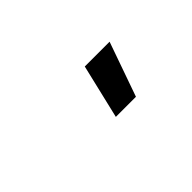

<svg xmlns="http://www.w3.org/2000/svg" viewBox="-10 -938 520 520"><g transform="rotate(-45 250.0 -678.0)"><path d="M248 -600 285 -756H380L325 -600Z"/></g></svg>

Font: Iosevka Semibold Oblique
Style: Regular
Weight: 600
Italic angle: -9°
Monospace: yes
Designer: Belleve Invis
Foundry: Belleve Invis
Version: Version 32.5.0; ttfautohint (v1.8.4)